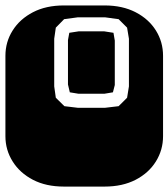

<svg xmlns="http://www.w3.org/2000/svg" viewBox="-22 -689 622 709"><path d="M213.9 0Q147.9 0 99.6 -25.1Q51.3 -50.3 24.7 -92.8Q-2 -135.3 -2 -186V-482.9Q-2 -534.2 24.7 -576.4Q51.3 -618.7 99.6 -643.8Q147.9 -668.9 213.9 -668.9H364.3Q430.2 -668.9 478.8 -643.8Q527.3 -618.7 553.7 -576.4Q580.1 -534.2 580.1 -482.9V-186Q580.1 -135.3 553.7 -92.8Q527.3 -50.3 478.8 -25.1Q430.2 0 364.3 0ZM265.1 -291H366.2L416 -296.9L447.3 -328.1L454.1 -370.1V-545.9L447.3 -586.9L416 -618.2L366.2 -625H265.1L214.8 -618.2L184.1 -586.9L178.2 -545.9V-370.1L184.1 -328.1L215.8 -296.9ZM268.1 -342.8 235.8 -348.1 229 -377V-541L233.9 -567.9L268.1 -573.2H363.3L397 -567.9L401.9 -539.1V-375L395 -348.1L363.3 -342.8Z"/></svg>

Font: Monofett
Style: Regular
Weight: 400
Designer: Vernon Adams
Foundry: Vernon Adams
Version: Version 1.100; ttfautohint (v1.8.4.7-5d5b);gftools[0.9.28]